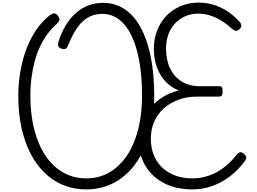

<svg xmlns="http://www.w3.org/2000/svg" viewBox="-20 -1440 1982 1479"><path d="M645 19Q526 19 429.5 -32Q333 -83 264 -178Q195 -273 158 -406Q121 -539 121 -703Q121 -778 131 -851Q141 -924 160.5 -993Q180 -1062 209 -1122.5Q238 -1183 276.5 -1233.5Q315 -1284 362 -1321Q380 -1335 395.5 -1337Q411 -1339 426 -1318Q440 -1302 438 -1288Q436 -1274 421 -1260Q381 -1225 348 -1181Q315 -1137 290 -1085Q265 -1033 248.5 -972.5Q232 -912 223 -844.5Q214 -777 214 -701Q214 -557 244.5 -440Q275 -323 331.5 -239.5Q388 -156 467 -111Q546 -66 645 -66Q701 -66 751 -81Q801 -96 843.5 -125Q886 -154 922.5 -195.5Q959 -237 987 -290.5Q1015 -344 1034.5 -408.5Q1054 -473 1064 -547Q1074 -621 1074 -703Q1074 -852 1053 -968.5Q1032 -1085 992.5 -1166.5Q953 -1248 896 -1290.5Q839 -1333 768 -1333Q723 -1333 685.5 -1318.5Q648 -1304 616 -1274Q584 -1244 556 -1197Q528 -1150 502 -1086Q494 -1066 481.5 -1062.5Q469 -1059 450 -1066Q434 -1073 429 -1085Q424 -1097 431 -1120Q453 -1190 486.5 -1245Q520 -1300 564 -1339Q608 -1378 660.5 -1398Q713 -1418 774 -1418Q866 -1418 939 -1370Q1012 -1322 1063 -1229Q1114 -1136 1141 -1003.5Q1168 -871 1168 -703Q1168 -610 1155.5 -526Q1143 -442 1119 -369Q1095 -296 1060.5 -235.5Q1026 -175 982.5 -128Q939 -81 886 -48Q833 -15 772.5 2Q712 19 645 19ZM1462 19Q1337 19 1244 -29Q1151 -77 1099.5 -163.5Q1048 -250 1048 -367Q1048 -435 1071 -496.5Q1094 -558 1136 -608Q1178 -658 1235 -693Q1292 -728 1358 -743Q1300 -765 1256 -811Q1212 -857 1188.5 -922Q1165 -987 1165 -1065Q1165 -1127 1182 -1181Q1199 -1235 1229.5 -1279Q1260 -1323 1303.5 -1354.5Q1347 -1386 1399 -1403Q1451 -1420 1511 -1420Q1571 -1420 1626 -1403Q1681 -1386 1729.5 -1354.5Q1778 -1323 1821 -1277Q1835 -1263 1838.5 -1247Q1842 -1231 1825 -1215Q1807 -1200 1794 -1203Q1781 -1206 1764 -1221Q1727 -1255 1685.5 -1280.5Q1644 -1306 1599.5 -1320.5Q1555 -1335 1507 -1335Q1453 -1335 1407.5 -1315Q1362 -1295 1328.5 -1259.5Q1295 -1224 1277 -1175Q1259 -1126 1259 -1067Q1259 -978 1290.5 -912.5Q1322 -847 1380.5 -811.5Q1439 -776 1520 -776H1668Q1683 -776 1689 -767.5Q1695 -759 1695 -736Q1695 -714 1689 -705Q1683 -696 1668 -696H1499Q1422 -696 1357 -672.5Q1292 -649 1243 -606Q1194 -563 1168 -503.5Q1142 -444 1142 -372Q1142 -279 1181.5 -210.5Q1221 -142 1293.5 -104Q1366 -66 1463 -66Q1526 -66 1586.5 -86.5Q1647 -107 1701.5 -147.5Q1756 -188 1802 -247Q1817 -264 1829.5 -267Q1842 -270 1857 -256Q1874 -243 1876.5 -229.5Q1879 -216 1862 -194Q1810 -125 1746 -77.5Q1682 -30 1610.5 -5.5Q1539 19 1462 19Z"/></svg>

Font: Playwrite BE WAL
Style: Regular
Weight: 400
Designer: Veronika Burian, José Scaglione
Foundry: TypeTogether
Version: Version 1.002